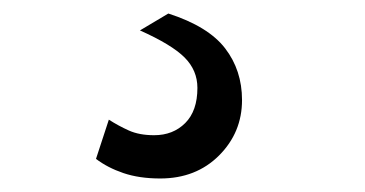

<svg xmlns="http://www.w3.org/2000/svg" viewBox="-20 -49 540 284"><path d="M187 -4 229 -29Q288 -10 313 22.5Q338 55 338 99Q338 147 304 181Q270 215 217 215Q186 215 162.5 207Q139 199 122 186L141 128Q155 137 170.5 144Q186 151 208 151Q236 151 254 133Q272 115 272 81Q272 55 253 36Q234 17 187 -4Z"/></svg>

Font: Prodigy Sans
Style: Regular
Weight: 400
Designer: Wei Huang
Foundry: Wei Huang
Version: Version 1.003; ttfautohint (v1.8.3)